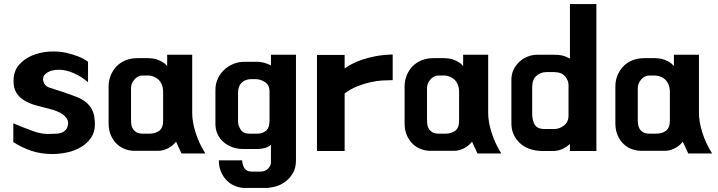

<svg xmlns="http://www.w3.org/2000/svg" viewBox="-20 -698 3555 951"><path d="M46 -87Q94 -67 142.5 -49Q191 -31 236 -35Q250 -35 263 -36Q276 -37 287 -41.5Q298 -46 305.5 -54.5Q313 -63 316 -77Q320 -94 312.5 -107.5Q305 -121 292 -130.5Q279 -140 263 -146.5Q247 -153 235 -156Q195 -166 160.5 -175.5Q126 -185 101 -200Q76 -215 61.5 -238Q47 -261 47 -297Q47 -345 73.5 -376Q100 -407 140 -423.5Q180 -440 225.5 -442.5Q271 -445 310 -436Q339 -429 366 -419Q393 -409 416 -392V-291Q399 -305 383 -315.5Q367 -326 344 -336Q329 -343 311 -347.5Q293 -352 275 -352.5Q257 -353 239.5 -349Q222 -345 208 -334Q197 -325 194.5 -314.5Q192 -304 195 -293.5Q198 -283 206 -275Q214 -267 225 -264Q266 -251 297.5 -240.5Q329 -230 364 -216Q392 -204 409 -189Q426 -174 435 -156.5Q444 -139 447 -120Q450 -101 450 -82Q450 -43 430.5 -15Q411 13 380.5 31Q350 49 312.5 57Q275 65 239 65Q185 65 138.5 50Q92 35 46 6Z M932 -138Q932 -95 948.5 -42Q965 11 997 62H879L852 4Q834 26 810.5 37.5Q787 49 763 49H644Q623 49 600.5 41Q578 33 560 16.5Q542 0 530 -26Q518 -52 518 -88V-269Q518 -298 528 -323.5Q538 -349 556.5 -368.5Q575 -388 601.5 -399Q628 -410 662 -410H716Q723 -410 735 -408.5Q747 -407 760 -402.5Q773 -398 785.5 -390.5Q798 -383 808 -371V-427H932ZM788 -241Q788 -264 781 -280Q774 -296 763 -305.5Q752 -315 739 -319.5Q726 -324 714 -324H687Q663 -324 646 -304.5Q629 -285 629 -261V-101Q629 -93 630.5 -81.5Q632 -70 638 -60Q644 -50 655.5 -43Q667 -36 687 -36H720Q750 -36 769 -50.5Q788 -65 788 -101Z M1446 95Q1446 134 1430.5 160Q1415 186 1392.5 202.5Q1370 219 1343.5 226Q1317 233 1296 233H1193Q1172 233 1149 225Q1126 217 1107.5 200Q1089 183 1076.5 157Q1064 131 1064 96H1179Q1180 106 1182.5 116Q1185 126 1190 134Q1195 142 1204 147Q1213 152 1227 152H1270Q1293 152 1307.5 137.5Q1322 123 1322 106V19Q1313 29 1293 34.5Q1273 40 1260 40H1184Q1155 40 1130.5 31Q1106 22 1087 5.5Q1068 -11 1057.5 -34Q1047 -57 1047 -85V-253Q1047 -282 1058.5 -307.5Q1070 -333 1089.5 -351.5Q1109 -370 1135 -381Q1161 -392 1191 -392H1253Q1287 -392 1322 -374V-427H1446ZM1256 -36Q1279 -36 1297 -50Q1315 -64 1315 -102V-245Q1315 -277 1292.5 -291.5Q1270 -306 1246 -306H1225Q1195 -306 1177 -288.5Q1159 -271 1159 -239V-97Q1159 -76 1172 -56Q1185 -36 1215 -36Z M1925 -301Q1904 -301 1876 -299.5Q1848 -298 1816 -291Q1784 -284 1751 -271Q1718 -258 1687 -235V50H1550V-426H1687V-359Q1702 -370 1724 -381.5Q1746 -393 1775.5 -403Q1805 -413 1842.5 -420Q1880 -427 1925 -428Z M2398 -138Q2398 -95 2414.5 -42Q2431 11 2463 62H2345L2318 4Q2300 26 2276.5 37.5Q2253 49 2229 49H2110Q2089 49 2066.5 41Q2044 33 2026 16.5Q2008 0 1996 -26Q1984 -52 1984 -88V-269Q1984 -298 1994 -323.5Q2004 -349 2022.5 -368.5Q2041 -388 2067.5 -399Q2094 -410 2128 -410H2182Q2189 -410 2201 -408.5Q2213 -407 2226 -402.5Q2239 -398 2251.5 -390.5Q2264 -383 2274 -371V-427H2398ZM2254 -241Q2254 -264 2247 -280Q2240 -296 2229 -305.5Q2218 -315 2205 -319.5Q2192 -324 2180 -324H2153Q2129 -324 2112 -304.5Q2095 -285 2095 -261V-101Q2095 -93 2096.5 -81.5Q2098 -70 2104 -60Q2110 -50 2121.5 -43Q2133 -36 2153 -36H2186Q2216 -36 2235 -50.5Q2254 -65 2254 -101Z M2721 -427Q2749 -427 2765.5 -423Q2782 -419 2803 -408V-678H2934V50H2803V15Q2786 31 2764.5 40.5Q2743 50 2719 50H2670Q2632 50 2603 39.5Q2574 29 2554 10Q2534 -9 2523.5 -33.5Q2513 -58 2513 -87V-303Q2513 -331 2524 -353.5Q2535 -376 2553 -392.5Q2571 -409 2594.5 -418Q2618 -427 2643 -427ZM2726 -59Q2751 -59 2773.5 -76.5Q2796 -94 2796 -126V-276Q2796 -300 2778.5 -320.5Q2761 -341 2723 -341H2688Q2657 -341 2636.5 -322Q2616 -303 2616 -267V-135Q2616 -104 2628 -81.5Q2640 -59 2678 -59Z M3442 -138Q3442 -95 3458.5 -42Q3475 11 3507 62H3389L3362 4Q3344 26 3320.5 37.5Q3297 49 3273 49H3154Q3133 49 3110.5 41Q3088 33 3070 16.5Q3052 0 3040 -26Q3028 -52 3028 -88V-269Q3028 -298 3038 -323.5Q3048 -349 3066.5 -368.5Q3085 -388 3111.5 -399Q3138 -410 3172 -410H3226Q3233 -410 3245 -408.5Q3257 -407 3270 -402.5Q3283 -398 3295.5 -390.5Q3308 -383 3318 -371V-427H3442ZM3298 -241Q3298 -264 3291 -280Q3284 -296 3273 -305.5Q3262 -315 3249 -319.5Q3236 -324 3224 -324H3197Q3173 -324 3156 -304.5Q3139 -285 3139 -261V-101Q3139 -93 3140.5 -81.5Q3142 -70 3148 -60Q3154 -50 3165.5 -43Q3177 -36 3197 -36H3230Q3260 -36 3279 -50.5Q3298 -65 3298 -101Z"/></svg>

Font: BM HANNA Pro
Style: Regular
Weight: 400
Designer: Woowa Brothers : Cheoljun Lim; Soyoung Lee; & Sandoll : Jooyeon Kang;
Foundry: Sandoll Communications Inc.
Version: Version 1.000;PS 1;hotconv 16.6.51;makeotf.lib2.5.65220